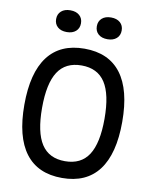

<svg xmlns="http://www.w3.org/2000/svg" viewBox="-109 -1120 968 1217"><g transform="rotate(10 375.0 -512.0)"><path d="M60 -400Q60 -606 139.5 -711Q219 -816 375 -816Q531 -816 610.5 -711Q690 -606 690 -400Q690 -194 610.5 -89Q531 16 375 16Q219 16 139.5 -89Q60 -194 60 -400ZM576 -400Q576 -557 527 -632.5Q478 -708 375 -708Q272 -708 223 -632.5Q174 -557 174 -400Q174 -243 223 -167.5Q272 -92 375 -92Q478 -92 527 -167.5Q576 -243 576 -400ZM164 -970Q164 -1002 185.5 -1021Q207 -1040 244 -1040Q281 -1040 302.5 -1021Q324 -1002 324 -970Q324 -938 302.5 -919Q281 -900 244 -900Q207 -900 185.5 -919Q164 -938 164 -970ZM426 -970Q426 -1002 447.5 -1021Q469 -1040 506 -1040Q543 -1040 564.5 -1021Q586 -1002 586 -970Q586 -938 564.5 -919Q543 -900 506 -900Q469 -900 447.5 -919Q426 -938 426 -970Z"/></g></svg>

Font: Martian Mono VF sWd Rg
Style: Regular
Weight: 400
Width: 6
Monospace: yes
Designer: Roman Shamin
Foundry: Evil Martians
Version: Version 1.100